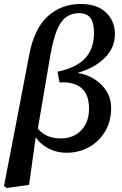

<svg xmlns="http://www.w3.org/2000/svg" viewBox="-28 -753 613 964"><path d="M225 -477 162 -107Q183 -82 212 -70Q241 -58 277 -58Q341 -58 380 -99Q419 -140 419 -207Q419 -281 379 -312.5Q339 -344 271 -339L261 -393Q356 -413 400 -461Q444 -509 444 -588Q444 -639 426 -663Q408 -687 369 -687Q332 -687 304.5 -667.5Q277 -648 258 -602Q239 -556 225 -477ZM6 191 -8 181 52 -129 119 -479Q144 -610 212 -671.5Q280 -733 378 -733Q460 -733 504.5 -690Q549 -647 549 -582Q549 -512 496.5 -461Q444 -410 361 -387Q407 -380 445.5 -356Q484 -332 507 -295Q530 -258 530 -210Q530 -144 500 -93.5Q470 -43 419.5 -14.5Q369 14 305 14Q259 14 218.5 -6Q178 -26 151 -63L118 175Z"/></svg>

Font: Source Serif 4 Semibold
Style: Italic
Weight: 600
Italic angle: -12°
Designer: Frank Grießhammer
Foundry: Adobe
Version: Version 4.005;hotconv 1.1.0;makeotfexe 2.6.0